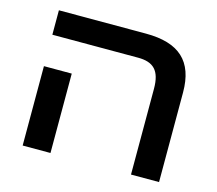

<svg xmlns="http://www.w3.org/2000/svg" viewBox="-89 -709 925 820"><g transform="rotate(15 373.5 -299.0)"><path d="M554 0H678V-396C678 -534 607 -598 460 -598H75V-490H454C522 -490 554 -460 554 -379ZM75 -351V0H198V-351Z"/></g></svg>

Font: Noto Sans Hebrew SemiCondensed Semi
Style: Regular
Weight: 600
Width: 4
Designer: Monotype Design Team
Foundry: Monotype Imaging Inc.
Version: Version 1.902